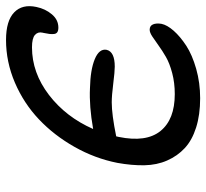

<svg xmlns="http://www.w3.org/2000/svg" viewBox="-44 -700 697 650"><g transform="rotate(-90 305.0 -374.5)"><path d="M297.9 -45.9Q241.7 -45.9 198.7 -59.6Q155.8 -73.2 129.2 -97.9Q102.5 -122.6 87.2 -157.5Q71.8 -192.4 71 -234.9Q70.3 -277.3 79.1 -326.2Q94.2 -402.3 133.3 -471.4Q172.4 -540.5 226.6 -591.8Q280.8 -643.1 350.8 -673.1Q420.9 -703.1 495.1 -703.1Q560.1 -703.1 588.6 -675.5Q617.2 -647.9 606.9 -600.1Q600.6 -569.8 582 -547.9Q563.5 -525.9 537.1 -525.9Q526.9 -525.9 521.5 -529.5Q516.1 -533.2 515.4 -541Q514.6 -548.8 515.6 -556.2Q516.6 -563.5 519 -575.7Q519.5 -578.6 520 -580.1Q523.4 -595.2 512.2 -605.2Q501 -615.2 470.2 -615.2Q384.3 -615.2 309.3 -557.9Q234.4 -500.5 193.8 -408.2Q271 -421.9 332 -418.9Q394.5 -417.5 430.4 -402.6Q466.3 -387.7 461.9 -362.8Q455.6 -335 404.8 -335Q387.7 -335 347.4 -340.1Q307.1 -345.2 284.2 -345.2Q242.7 -345.2 168.9 -330.1Q168.5 -328.6 168 -325.9Q167.5 -323.2 167 -321.8Q147.9 -228.5 187 -180.2Q226.1 -131.8 312 -131.8Q350.1 -131.8 383.3 -140.6Q416.5 -149.4 438 -161.9Q459.5 -174.3 476.6 -186.8Q493.7 -199.2 507.1 -208Q520.5 -216.8 529.8 -216.8Q543 -216.8 547.9 -205.6Q552.7 -194.3 549.8 -176.8Q545.9 -157.7 526.4 -135.5Q506.8 -113.3 475.8 -93Q444.8 -72.8 397.5 -59.3Q350.1 -45.9 297.9 -45.9Z"/></g></svg>

Font: Shantell Sans Irregular Bouncy
Style: Italic
Weight: 400
Italic angle: -11.31°
Designer: Stephen Nixon, Anya Danilova, Shantell Martin
Foundry: Arrow Type
Version: Version 1.006;[9816181b4]